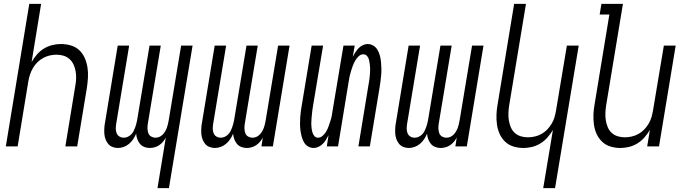

<svg xmlns="http://www.w3.org/2000/svg" viewBox="-20 -755 3540 990"><path d="M10 0 131 -735H192L143 -435Q154 -455 170 -473.5Q186 -492 206.5 -504.5Q227 -517 249.5 -522.5Q272 -528 294 -528Q321 -528 346 -520.5Q371 -513 389 -496Q407 -479 417 -456Q427 -433 431 -407.5Q435 -382 433.5 -355.5Q432 -329 428 -302L378 0H317L368 -311Q372 -331 372.5 -350Q373 -369 370 -387Q367 -405 359.5 -421.5Q352 -438 339 -450Q326 -462 308.5 -467.5Q291 -473 271 -473Q254 -473 236.5 -469Q219 -465 202.5 -456Q186 -447 172.5 -433.5Q159 -420 149.5 -403.5Q140 -387 134.5 -370Q129 -353 126 -335L71 0Z M792 215 835 -46Q829 -34 820.5 -24Q812 -14 801 -6.5Q790 1 777 4.5Q764 8 752 8Q737 8 723.5 2.5Q710 -3 701.5 -13.5Q693 -24 688 -37.5Q683 -51 682 -66Q676 -51 667 -37.5Q658 -24 645.5 -13.5Q633 -3 618 2.5Q603 8 588 8Q573 8 559.5 2.5Q546 -3 537.5 -13.5Q529 -24 524 -37.5Q519 -51 518 -65.5Q517 -80 518 -95.5Q519 -111 522 -126L587 -520H646L579 -116Q577 -103 577 -91Q577 -79 581.5 -68Q586 -57 596 -51Q606 -45 618 -45Q628 -45 637.5 -49Q647 -53 655 -60.5Q663 -68 668 -77.5Q673 -87 676.5 -96.5Q680 -106 682.5 -115.5Q685 -125 687 -135L751 -520H809L742 -116Q740 -103 740.5 -91Q741 -79 745 -68Q749 -57 759.5 -51Q770 -45 782 -45Q792 -45 801.5 -49Q811 -53 818.5 -60.5Q826 -68 831.5 -77.5Q837 -87 840.5 -96.5Q844 -106 846 -115.5Q848 -125 850 -135L914 -520H973L851 215Z M1088 8Q1073 8 1059.5 2.5Q1046 -3 1037.5 -13.5Q1029 -24 1024 -37.5Q1019 -51 1018 -65.5Q1017 -80 1018 -95.5Q1019 -111 1022 -126L1087 -520H1146L1079 -116Q1077 -103 1077 -91Q1077 -79 1081.5 -68Q1086 -57 1096 -51Q1106 -45 1118 -45Q1128 -45 1137.5 -49Q1147 -53 1155 -60.5Q1163 -68 1168 -77.5Q1173 -87 1176.5 -96.5Q1180 -106 1182.5 -115.5Q1185 -125 1187 -135L1251 -520H1309L1242 -116Q1240 -103 1240.5 -91Q1241 -79 1245 -68Q1249 -57 1259.5 -51Q1270 -45 1282 -45Q1292 -45 1301.5 -49Q1311 -53 1318.5 -60.5Q1326 -68 1331.5 -77.5Q1337 -87 1340.5 -96.5Q1344 -106 1346 -115.5Q1348 -125 1350 -135L1414 -520H1473L1387 0H1328L1335 -46Q1329 -34 1320.5 -24Q1312 -14 1301 -6.5Q1290 1 1277 4.5Q1264 8 1252 8Q1237 8 1223.5 2.5Q1210 -3 1201.5 -13.5Q1193 -24 1188 -37.5Q1183 -51 1182 -66Q1176 -51 1167 -37.5Q1158 -24 1145.5 -13.5Q1133 -3 1118 2.5Q1103 8 1088 8Z M1598 8Q1581 8 1567.5 -0.5Q1554 -9 1546.5 -23Q1539 -37 1535 -52.5Q1531 -68 1529 -84Q1527 -100 1527 -117Q1527 -134 1528 -150.5Q1529 -167 1531.5 -184Q1534 -201 1537 -218L1587 -520H1646L1594 -209Q1592 -197 1590.5 -185.5Q1589 -174 1588 -162.5Q1587 -151 1586 -139.5Q1585 -128 1585 -117Q1585 -106 1586.5 -94.5Q1588 -83 1591 -72.5Q1594 -62 1601 -53.5Q1608 -45 1620 -45Q1633 -45 1644.5 -55.5Q1656 -66 1663 -78.5Q1670 -91 1674.5 -104.5Q1679 -118 1683.5 -131Q1688 -144 1690.5 -157.5Q1693 -171 1695 -185L1751 -520H1809L1799 -462Q1805 -474 1812.5 -485.5Q1820 -497 1829 -506.5Q1838 -516 1850.5 -522Q1863 -528 1875 -528Q1892 -528 1905.5 -519.5Q1919 -511 1927 -497Q1935 -483 1939 -467.5Q1943 -452 1944.5 -436Q1946 -420 1946.5 -403Q1947 -386 1945.5 -369.5Q1944 -353 1942 -336Q1940 -319 1937 -302L1887 0H1828L1879 -311Q1881 -323 1883 -334.5Q1885 -346 1886 -357.5Q1887 -369 1888 -380.5Q1889 -392 1888.5 -403Q1888 -414 1886.5 -425.5Q1885 -437 1882.5 -447.5Q1880 -458 1872.5 -466.5Q1865 -475 1853 -475Q1840 -475 1829 -464.5Q1818 -454 1811 -441.5Q1804 -429 1799 -415.5Q1794 -402 1790 -389Q1786 -376 1783 -362.5Q1780 -349 1778 -335L1723 0H1665L1674 -58Q1668 -46 1661 -34.5Q1654 -23 1644.5 -13.5Q1635 -4 1622.5 2Q1610 8 1598 8Z M2088 8Q2073 8 2059.5 2.5Q2046 -3 2037.5 -13.5Q2029 -24 2024 -37.5Q2019 -51 2018 -65.5Q2017 -80 2018 -95.5Q2019 -111 2022 -126L2087 -520H2146L2079 -116Q2077 -103 2077 -91Q2077 -79 2081.5 -68Q2086 -57 2096 -51Q2106 -45 2118 -45Q2128 -45 2137.5 -49Q2147 -53 2155 -60.5Q2163 -68 2168 -77.5Q2173 -87 2176.5 -96.5Q2180 -106 2182.5 -115.5Q2185 -125 2187 -135L2251 -520H2309L2242 -116Q2240 -103 2240.5 -91Q2241 -79 2245 -68Q2249 -57 2259.5 -51Q2270 -45 2282 -45Q2292 -45 2301.5 -49Q2311 -53 2318.5 -60.5Q2326 -68 2331.5 -77.5Q2337 -87 2340.5 -96.5Q2344 -106 2346 -115.5Q2348 -125 2350 -135L2414 -520H2473L2387 0H2328L2335 -46Q2329 -34 2320.5 -24Q2312 -14 2301 -6.5Q2290 1 2277 4.5Q2264 8 2252 8Q2237 8 2223.5 2.5Q2210 -3 2201.5 -13.5Q2193 -24 2188 -37.5Q2183 -51 2182 -66Q2176 -51 2167 -37.5Q2158 -24 2145.5 -13.5Q2133 -3 2118 2.5Q2103 8 2088 8Z M2781 215 2831 -85Q2819 -65 2803 -46.5Q2787 -28 2766.5 -15.5Q2746 -3 2723.5 2.5Q2701 8 2679 8Q2652 8 2627.5 0.5Q2603 -7 2585 -24Q2567 -41 2556.5 -64Q2546 -87 2542.5 -112.5Q2539 -138 2540 -164.5Q2541 -191 2546 -218L2631 -735H2692L2605 -209Q2602 -189 2601.5 -170Q2601 -151 2604 -133Q2607 -115 2614 -98.5Q2621 -82 2634 -70Q2647 -58 2664.5 -52.5Q2682 -47 2702 -47Q2719 -47 2737 -51Q2755 -55 2771.5 -64Q2788 -73 2801 -86.5Q2814 -100 2824 -116.5Q2834 -133 2839 -150Q2844 -167 2847 -185L2903 -520H2964L2842 215Z M3179 8Q3152 8 3127.5 0.5Q3103 -7 3085 -24Q3067 -41 3056.5 -64Q3046 -87 3042.5 -112.5Q3039 -138 3040 -164.5Q3041 -191 3046 -218L3122 -680H3072L3081 -735H3192L3105 -209Q3102 -189 3101.5 -170Q3101 -151 3104 -133Q3107 -115 3114 -98.5Q3121 -82 3134 -70Q3147 -58 3164.5 -52.5Q3182 -47 3202 -47Q3219 -47 3237 -51Q3255 -55 3271.5 -64Q3288 -73 3301 -86.5Q3314 -100 3324 -116.5Q3334 -133 3339 -150Q3344 -167 3347 -185L3403 -520H3464L3378 0H3317L3331 -85Q3319 -65 3303 -46.5Q3287 -28 3266.5 -15.5Q3246 -3 3223.5 2.5Q3201 8 3179 8Z"/></svg>

Font: Iosevka Term Curly Light
Style: Italic
Weight: 300
Italic angle: -9°
Designer: Belleve Invis
Foundry: Belleve Invis
Version: Version 32.3.0